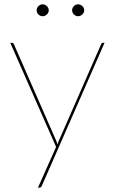

<svg xmlns="http://www.w3.org/2000/svg" viewBox="-20 -688 530 888"><path d="M463.5 -490 174.5 169Q173 173 170 176.5Q167 180 162.5 180H155.5L239.5 -8.5L27.5 -490H34.5Q38.5 -490 41 -487.8Q43.5 -485.5 44.5 -483L239.5 -38Q243.5 -29.5 246 -19.5Q247 -24 248.8 -28.8Q250.5 -33.5 252.5 -38L447.5 -483Q451 -490 456.5 -490ZM205.5 -640Q205.5 -629.5 196.8 -621.2Q188 -613 177.5 -613Q166 -613 157.8 -621.2Q149.5 -629.5 149.5 -640Q149.5 -651.5 157.8 -659.8Q166 -668 177.5 -668Q188 -668 196.8 -659.8Q205.5 -651.5 205.5 -640ZM369.5 -640Q369.5 -629.5 360.8 -621.2Q352 -613 341.5 -613Q330 -613 321.8 -621.2Q313.5 -629.5 313.5 -640Q313.5 -651.5 321.8 -659.8Q330 -668 341.5 -668Q352 -668 360.8 -659.8Q369.5 -651.5 369.5 -640Z"/></svg>

Font: Lato 2
Style: Regular
Weight: 100
Designer: Lukasz Dziedzic with Adam Twardoch and Botio Nikoltchev
Foundry: tyPoland Lukasz Dziedzic
Version: Version 2.015; 2015-08-06; http://www.latofonts.com/